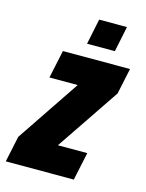

<svg xmlns="http://www.w3.org/2000/svg" viewBox="-129 -742 614 807"><g transform="rotate(15 178.0 -338.5)"><path d="M-24 0 0 -113 185 -388H62L88 -510H380L356 -397L170 -122H298L272 0ZM178 -566 201 -677H322L299 -566Z"/></g></svg>

Font: Saira Condensed Black
Style: Italic
Weight: 900
Width: 3
Italic angle: -12°
Designer: Hector Gatti with collaboration of the Omnibus-Type team
Foundry: Omnibus-Type
Version: Version 1.101